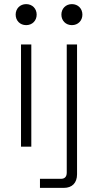

<svg xmlns="http://www.w3.org/2000/svg" viewBox="-20 -712 476 932"><path d="M56 -641C56 -612 77 -590 107 -590C137 -590 158 -612 158 -641C158 -670 137 -692 107 -692C77 -692 56 -670 56 -641ZM278 -641C278 -612 299 -590 329 -590C359 -590 380 -612 380 -641C380 -670 359 -692 329 -692C299 -692 278 -670 278 -641ZM132 -496H82V0H132ZM354 -496H304V126C304 146 294 156 276 156H174V200H290C330 200 354 176 354 134Z"/></svg>

Font: Space Text Light
Style: Regular
Weight: 300
Designer: Florian Karsten (Space Text), Colophon Foundry (Space Mono)
Foundry: Florian Karsten
Version: Version 1.003;PS 001.003;hotconv 1.0.88;makeotf.lib2.5.64775